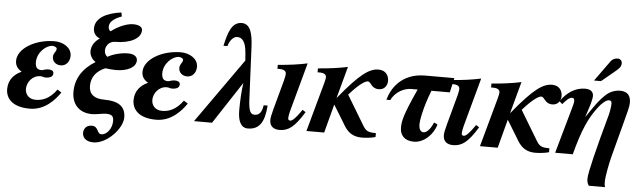

<svg xmlns="http://www.w3.org/2000/svg" viewBox="-58 -904 4377 1315"><g transform="rotate(5 2130.5 -246.5)"><path d="M83 -234C33 -212 -5 -171 -5 -107C-5 -47 37 13 160 13C263 13 330 -62 367 -116L339 -134C291 -67 240 -51 196 -51C147 -51 123 -84 123 -120C123 -165 159 -215 215 -215C230 -215 238 -209 248 -209C283 -209 301 -220 301 -243C301 -261 283 -266 266 -266C240 -266 229 -257 218 -257C185 -257 175 -276 175 -309C175 -375 235 -429 279 -429C291 -429 309 -422 309 -412C309 -390 288 -383 288 -354C288 -324 312 -301 346 -301C383 -301 408 -332 408 -372C408 -428 350 -462 290 -462C159 -462 39 -391 39 -306C39 -278 51 -253 83 -235Z M729 -698C628 -685 551 -645 551 -573C551 -534 579 -513 596 -509V-507C562 -484 541 -453 541 -414C541 -387 561 -356 581 -346V-344C492 -289 449 -216 449 -128C449 -42 501 13 589 13C619 13 661 2 684 2C727 2 737 16 737 49C737 96 704 145 664 145C633 145 642 92 595 92C551 92 539 125 539 146C539 177 562 205 615 205C705 205 811 96 811 16C811 -59 761 -93 664 -93C594 -93 558 -122 558 -179C558 -239 592 -283 653 -308C671 -305 705 -302 725 -302C802 -302 863 -331 863 -381C863 -404 842 -423 800 -423C750 -423 696 -408 659 -387C645 -398 639 -413 639 -429C639 -461 664 -494 703 -494C809 -494 880 -533 880 -589C880 -609 861 -625 816 -625C770 -625 708 -596 666 -563C653 -572 651 -582 651 -595C651 -624 676 -650 734 -671Z M952 -234C902 -212 864 -171 864 -107C864 -47 906 13 1029 13C1132 13 1199 -62 1236 -116L1208 -134C1160 -67 1109 -51 1065 -51C1016 -51 992 -84 992 -120C992 -165 1028 -215 1084 -215C1099 -215 1107 -209 1117 -209C1152 -209 1170 -220 1170 -243C1170 -261 1152 -266 1135 -266C1109 -266 1098 -257 1087 -257C1054 -257 1044 -276 1044 -309C1044 -375 1104 -429 1148 -429C1160 -429 1178 -422 1178 -412C1178 -390 1157 -383 1157 -354C1157 -324 1181 -301 1215 -301C1252 -301 1277 -332 1277 -372C1277 -428 1219 -462 1159 -462C1028 -462 908 -391 908 -306C908 -278 920 -253 952 -235Z M1755 -150C1746 -81 1712 -80 1698 -80C1674 -80 1658 -93 1654 -177L1637 -540C1633 -625 1619 -698 1557 -698C1486 -698 1465 -620 1445 -532H1472C1487 -584 1516 -600 1534 -600C1567 -600 1593 -575 1599 -495L1603 -444L1289 0H1413L1603 -290C1595 -240 1591 -165 1591 -102C1591 -36 1608 18 1660 18C1742 18 1774 -40 1782 -150Z M2023 -142 2009 -122C1982 -84 1960 -61 1945 -61C1937 -61 1930 -65 1930 -77C1930 -86 1934 -111 1939 -128L2030 -462C1976 -450 1905 -440 1827 -434V-407H1841C1871 -407 1887 -397 1887 -378C1887 -370 1885 -357 1879 -333L1824 -130C1814 -94 1809 -68 1809 -54C1809 -11 1836 9 1877 9C1937 9 1979 -20 2045 -128Z M2248 -244 2307 -462C2253 -450 2181 -440 2103 -434V-407H2117C2147 -407 2163 -397 2163 -378C2163 -370 2160 -357 2154 -334L2062 0H2184L2236 -197L2304 -86C2324 -54 2351 12 2442 12C2465 12 2508 9 2537 0V-27C2478 -27 2467 -37 2443 -77L2325 -273C2406 -365 2441 -375 2451 -375C2475 -375 2477 -328 2530 -328C2571 -328 2589 -361 2589 -390C2589 -424 2570 -462 2518 -462C2457 -462 2393 -421 2249 -244Z M3040 -449H2840C2674 -449 2609 -336 2589 -261H2616C2643 -321 2707 -349 2750 -349H2796C2710 -161 2705 -121 2705 -79C2705 -31 2733 9 2801 9C2871 9 2935 -55 2952 -123L2928 -134C2903 -75 2877 -61 2861 -61C2838 -61 2829 -86 2829 -114C2829 -132 2840 -220 2891 -349H3017Z M3216 -142 3202 -122C3175 -84 3153 -61 3138 -61C3130 -61 3123 -65 3123 -77C3123 -86 3127 -111 3132 -128L3223 -462C3169 -450 3098 -440 3020 -434V-407H3034C3064 -407 3080 -397 3080 -378C3080 -370 3078 -357 3072 -333L3017 -130C3007 -94 3002 -68 3002 -54C3002 -11 3029 9 3070 9C3130 9 3172 -20 3238 -128Z M3441 -244 3500 -462C3446 -450 3374 -440 3296 -434V-407H3310C3340 -407 3356 -397 3356 -378C3356 -370 3353 -357 3347 -334L3255 0H3377L3429 -197L3497 -86C3517 -54 3544 12 3635 12C3658 12 3701 9 3730 0V-27C3671 -27 3660 -37 3636 -77L3518 -273C3599 -365 3634 -375 3644 -375C3668 -375 3670 -328 3723 -328C3764 -328 3782 -361 3782 -390C3782 -424 3763 -462 3711 -462C3650 -462 3586 -421 3442 -244Z M3994 -516H4042L4123 -583C4158 -612 4173 -624 4173 -651C4173 -667 4159 -680 4146 -680C4126 -680 4109 -676 4092 -652ZM3956 -263 3978 -330C3986 -353 3996 -393 3996 -408C3996 -430 3986 -455 3938 -455C3872 -455 3813 -416 3771 -354L3791 -336C3811 -359 3834 -385 3854 -385C3865 -385 3871 -381 3871 -364C3871 -349 3865 -332 3859 -309L3772 0H3893C3939 -174 3976 -255 4038 -336C4058 -363 4089 -390 4107 -390C4120 -390 4127 -386 4127 -369C4127 -351 4122 -316 4116 -293C4050 -54 4008 116 4008 155C4008 173 4008 184 4021 205H4133C4128 193 4128 180 4128 167C4128 134 4145 44 4158 -6L4226 -264C4240 -316 4252 -361 4252 -385C4252 -434 4230 -462 4179 -462C4142 -462 4106 -447 4079 -421C4042 -386 4024 -362 3957 -263Z"/></g></svg>

Font: STIXGeneral
Style: Bold Italic
Weight: 700
Italic angle: -16.33°
Designer: MicroPress Inc., with final additions and corrections provided by Coen Hoffman, Elsevier (retired)
Version: Version 1.1.0